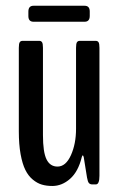

<svg xmlns="http://www.w3.org/2000/svg" viewBox="-20 -631 409 657"><path d="M94.7 -556.6Q77.1 -556.6 77.1 -576.2V-591.3Q77.1 -611.3 94.7 -611.3H269.5Q287.1 -611.3 287.1 -591.8V-576.7Q287.1 -556.6 269.5 -556.6ZM159.2 5.4Q139.2 5.4 123.3 0.7Q107.4 -3.9 92.3 -16.4Q77.1 -28.8 66.9 -49.3Q56.6 -69.8 50.5 -103.3Q44.4 -136.7 44.4 -181.6V-467.3Q44.4 -481.9 47.6 -486.6Q50.8 -491.2 57.1 -491.2H114.7Q120.6 -491.2 123.8 -486.6Q127 -481.9 127 -467.3V-168.5Q127 -110.4 139.2 -85.7Q151.4 -61 176.8 -61Q205.1 -61 222.7 -99.9Q240.2 -138.7 240.2 -190.4V-467.3Q240.2 -481.9 243.4 -486.6Q246.6 -491.2 252.9 -491.2H307.6Q314 -491.2 317.1 -486.6Q320.3 -481.9 320.3 -467.3V-29.8Q320.3 0 308.1 0H295.4Q288.6 0 284.4 -4.4Q280.3 -8.8 277.8 -23.4L266.6 -92.8Q265.1 -99.1 263.2 -99.1Q261.2 -99.1 259.8 -93.3Q247.6 -43.5 219.7 -19Q191.9 5.4 159.2 5.4Z"/></svg>

Font: BenchNine
Style: Bold
Weight: 700
Version: Version 1 ; ttfautohint (v0.92.18-e454-dirty) -l 8 -r 50 -G 